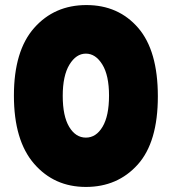

<svg xmlns="http://www.w3.org/2000/svg" viewBox="-20 -729 679 759"><path d="M319.5 10Q194 10 114.5 -82Q35 -174 35 -351Q35 -528 115 -618.5Q195 -709 321.5 -709Q448 -709 526 -619Q604 -529 604 -348Q604 -167 524.5 -78.5Q445 10 319.5 10ZM319.5 -517Q281 -517 254.5 -473.5Q228 -430 228 -350Q228 -270 253.5 -227.5Q279 -185 319.5 -185Q360 -185 385.5 -228Q411 -271 411 -351Q411 -431 384.5 -474Q358 -517 319.5 -517Z"/></svg>

Font: Lilita One Rus
Style: Regular
Weight: 400
Designer: Juan Montoreano
Foundry: Juan Montoreano
Version: Version 1.002